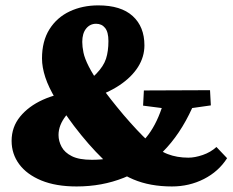

<svg xmlns="http://www.w3.org/2000/svg" viewBox="-20 -672 852 703"><path d="M260.7 10.7Q184.6 10.7 131.3 -11.2Q78.1 -33.2 50.3 -70.8Q22.5 -108.4 22.5 -156.2Q22.5 -207 53.7 -245.1Q85 -283.2 136.7 -306.6Q188.5 -330.1 250 -335Q305.7 -374 332.5 -401.9Q359.4 -429.7 368.2 -457Q377 -484.4 377 -521.5Q377 -554.7 364.7 -569.8Q352.5 -585 332 -585Q309.6 -585 295.4 -567.4Q281.2 -549.8 281.2 -518.6Q281.2 -501 285.6 -479.5Q290 -458 305.2 -428.2Q320.3 -398.4 350.6 -355.5Q380.9 -312.5 432.6 -251Q485.4 -189.5 522.5 -155.3Q559.6 -121.1 593.8 -107.9Q627.9 -94.7 669.9 -94.7Q693.4 -94.7 722.2 -104.5Q751 -114.3 772.5 -133.8L811.5 -92.8Q780.3 -43.9 726.6 -16.6Q672.9 10.7 609.4 10.7Q529.3 10.7 468.3 -15.1Q407.2 -41 356 -90.8Q304.7 -140.6 251 -210.9Q210.9 -264.6 184.6 -308.1Q158.2 -351.6 146 -388.7Q133.8 -425.8 133.8 -458Q133.8 -521.5 161.1 -564.9Q188.5 -608.4 235.4 -630.4Q282.2 -652.3 339.8 -652.3Q422.9 -652.3 465.8 -613.3Q508.8 -574.2 508.8 -505.9Q508.8 -463.9 485.4 -426.8Q461.9 -389.6 417.5 -359.9Q373 -330.1 309.6 -311.5Q249 -283.2 221.7 -248.5Q194.3 -213.9 194.3 -177.7Q194.3 -155.3 205.6 -134.3Q216.8 -113.3 243.2 -100.1Q269.5 -86.9 316.4 -86.9Q381.8 -86.9 430.7 -106.4Q479.5 -126 514.6 -168Q549.8 -210 572.3 -276.4L503.9 -285.2L506.8 -340.8L749 -341.8L752 -286.1L683.6 -276.4Q639.6 -179.7 576.2 -116.2Q512.7 -52.7 433.1 -21Q353.5 10.7 260.7 10.7Z"/></svg>

Font: Crimson Pro Black
Style: Regular
Weight: 900
Designer: Jacques Le Bailly
Foundry: Baron von Fonthausen
Version: Version 1.003